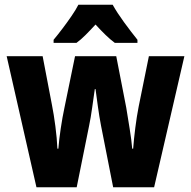

<svg xmlns="http://www.w3.org/2000/svg" viewBox="-20 -786 801 806"><path d="M404 -259Q397 -295 391 -338.5Q385 -382 381 -412H378Q373 -378 367 -334.5Q361 -291 354 -258L302 0H133L8 -550H159L198 -346Q206 -306 212.5 -256Q219 -206 221 -162H225Q228 -200 235 -247Q242 -294 251 -336L295 -550H468L510 -334Q517 -291 524.5 -244.5Q532 -198 535 -162H539Q542 -202 548 -249.5Q554 -297 562 -338L605 -550H754L627 0H455ZM453 -766Q472 -732 500.5 -693Q529 -654 557 -619V-606H462Q443 -620 423 -639.5Q403 -659 381 -683Q358 -658 338.5 -638.5Q319 -619 301 -606H205V-619Q221 -638 241.5 -665Q262 -692 280.5 -719Q299 -746 309 -766Z"/></svg>

Font: Noto Sans Lao Condensed ExtraBold
Style: Regular
Weight: 800
Width: 3
Designer: Monotype Design Team
Foundry: Monotype Imaging Inc.
Version: Version 2.003; ttfautohint (v1.8.4.7-5d5b)